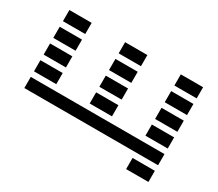

<svg xmlns="http://www.w3.org/2000/svg" viewBox="-143 -997 1653 1457"><g transform="rotate(30 683.5 -269.0)"><path d="M97.7 -585.9V-683.6H293V-585.9ZM585.9 -585.9V-683.6H781.2V-585.9ZM97.7 -439.5V-537.1H293V-439.5ZM585.9 -439.5V-537.1H781.2V-439.5ZM97.7 -293V-390.6H293V-293ZM585.9 -293V-390.6H781.2V-293ZM97.7 -146.5V-244.1H293V-146.5ZM585.9 -146.5V-244.1H781.2V-146.5ZM1269.5 -97.7V0H97.7V-97.7ZM1074.2 -585.9V-683.6H1269.5V-585.9ZM1074.2 -439.5V-537.1H1269.5V-439.5ZM1074.2 -293V-390.6H1269.5V-293ZM1074.2 -146.5V-244.1H1269.5V-146.5ZM1074.2 146.5V48.8H1269.5V146.5Z"/></g></svg>

Font: Trigram
Style: Regular
Weight: 400
Designer: GGBotNet
Foundry: GGBotNet
Version: 1.05